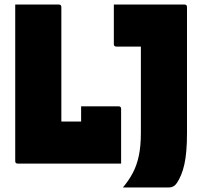

<svg xmlns="http://www.w3.org/2000/svg" viewBox="-20 -720 890 845"><path d="M58 0Q47 0 47 -11V-700H239Q250 -700 250 -689V-185H337V-252H502Q513 -252 513 -241V0ZM521 105Q547 74 564.5 41Q582 8 591 -34.5Q600 -77 600 -135V-515H492Q481 -515 481 -526V-700H792Q803 -700 803 -689V-134Q803 -48 791.5 3Q780 54 758 86Q745 105 724 105Z"/></svg>

Font: Recursive Sn Lnr St Blk
Style: Regular
Weight: 900
Version: Version 1.079;hotconv 1.0.112;makeotfexe 2.5.65598; ttfautoh